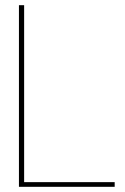

<svg xmlns="http://www.w3.org/2000/svg" viewBox="-20 -720 483 740"><path d="M53 0V-700H73V-18H422V0Z"/></svg>

Font: DM Sans 36pt Thin
Style: Regular
Weight: 250
Designer: Colophon Foundry, Jonny Pinhorn
Foundry: Colophon Foundry
Version: Version 4.004;gftools[0.9.30]